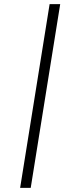

<svg xmlns="http://www.w3.org/2000/svg" viewBox="-20 -725 380 925"><path d="M77 180 219 -705H270L128 180Z"/></svg>

Font: Nunito Sans 7pt Expanded ExtraLight
Style: Italic
Weight: 250
Width: 7
Italic angle: -9°
Designer: Vernon Adams
Foundry: Vernon Adams
Version: Version 3.101;gftools[0.9.27]